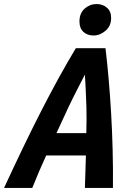

<svg xmlns="http://www.w3.org/2000/svg" viewBox="-69 -932 649 952"><path d="M-49 0Q-1 -104 45 -199.5Q91 -295 135.5 -382Q180 -469 223 -547Q266 -625 307 -693H454Q463 -618 470 -537Q477 -456 482 -370Q487 -284 489.5 -191.5Q492 -99 491 0H352Q353 -41 354.5 -81Q356 -121 357 -161H160Q143 -124 125.5 -83.5Q108 -43 91 0ZM211 -272H359Q361 -349 359.5 -400Q358 -451 356 -488.5Q354 -526 352 -562Q333 -525 313.5 -487.5Q294 -450 270 -399.5Q246 -349 211 -272ZM394.6 -756Q364 -756 344.5 -774Q325 -792 325 -825.2Q325 -867 351 -889.5Q377 -912 410 -912Q440.2 -912 461.1 -894Q482 -876 482 -843Q482 -803 454.3 -779.5Q426.6 -756 394.6 -756Z"/></svg>

Font: Ubuntu Sans Mono
Style: Italic
Weight: 400
Italic angle: -13.5°
Monospace: yes
Designer: Dalton Maag Ltd
Foundry: Dalton Maag Ltd
Version: Version 1.006